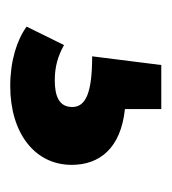

<svg xmlns="http://www.w3.org/2000/svg" viewBox="0 -57 335 375"><g transform="rotate(90 167.5 130.5)"><path d="M193 -17H107L90 118C160 118 189 130 189 157C189 183 167 191 137 191C110 191 90 185 68 173L32 246C58 265 99 278 148 278C240 278 302 230 302 158C302 103 269 62 193 54Z"/></g></svg>

Font: Glow Sans SC Normal
Style: Bold
Weight: 700
Designer: Ryoko NISHIZUKA (kana, bopomofo & ideographs); Paul D. Hunt (Latin, Greek & Cyrillic); Sandoll Communications, Soo-young
Version: Version 0.93